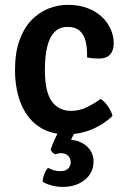

<svg xmlns="http://www.w3.org/2000/svg" viewBox="-20 -528 512 774"><path d="M331 -296.5Q332 -330.5 326 -358.5Q320 -386.5 302.2 -403Q284.5 -419.5 251 -419.5Q206.5 -419.5 183.8 -376.5Q161 -333.5 161 -245Q161 -158 188.8 -119.5Q216.5 -81 267 -81Q300 -81 330 -95.8Q360 -110.5 385.5 -129Q400.5 -120.5 414.8 -100Q429 -79.5 433.5 -61Q399.5 -27 351.2 -6.8Q303 13.5 249 13.5Q195 13.5 155.8 -6.5Q116.5 -26.5 91 -62Q65.5 -97.5 53 -144.2Q40.5 -191 40.5 -245Q40.5 -315.5 58.5 -365.5Q76.5 -415.5 107 -447Q137.5 -478.5 175.5 -493.5Q213.5 -508.5 253.5 -508.5Q298 -508.5 332.8 -495.2Q367.5 -482 390.8 -460Q414 -438 426.2 -410.2Q438.5 -382.5 438.5 -354Q438.5 -324 423.5 -308Q408.5 -292 379.5 -292Q365 -292 354 -293Q343 -294 331 -296.5ZM184 75Q189.5 58.5 200.5 34Q211.5 9.5 220.5 -6H288.5Q283.5 1 276.8 14Q270 27 266.5 35.5Q305 39 331 62.8Q357 86.5 357 123.5Q357 168.5 321.8 197Q286.5 225.5 232.5 225.5Q208.5 225.5 186.5 219.2Q164.5 213 152 204.5Q152.5 189.5 158.2 174.5Q164 159.5 173.5 148.5Q182.5 154 196 158Q209.5 162 223 162Q244.5 162 254.8 151.5Q265 141 265 126Q265 111 254.8 100.2Q244.5 89.5 225 89.5Q219 89.5 213.2 91Q207.5 92.5 202.5 94Q189 88 184 75Z"/></svg>

Font: Signika Medium
Style: Regular
Weight: 500
Designer: Anna Giedry
Foundry: Anna Giedry
Version: Version 2.000